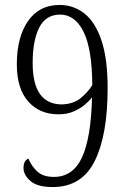

<svg xmlns="http://www.w3.org/2000/svg" viewBox="-20 -744 512 776"><path d="M193 12Q131 12 103 -12.5Q75 -37 75 -65Q75 -95 95 -103Q107 -73 130.5 -51Q154 -29 198 -29Q275 -29 311.5 -108Q348 -187 352 -351Q342 -337 323 -321Q304 -305 277.5 -293.5Q251 -282 216 -282Q140 -282 94 -334Q48 -386 48 -484Q48 -593 93 -658.5Q138 -724 221 -724Q277 -724 321 -689.5Q365 -655 390 -581Q415 -507 415 -388Q415 -197 362.5 -92.5Q310 12 193 12ZM228 -322Q276 -323 305.5 -347Q335 -371 353 -400Q352 -547 317.5 -616Q283 -685 223 -685Q165 -685 138.5 -632.5Q112 -580 112 -489Q112 -324 228 -322Z"/></svg>

Font: Noto Serif Bengali Condensed Light
Style: Regular
Weight: 300
Width: 3
Designer: Juan Bruce, Universal Thirst, Indian Type Foundry and the Monotype Design Team.
Foundry: Monotype Imaging Inc.
Version: Version 2.003; ttfautohint (v1.8.4.7-5d5b)